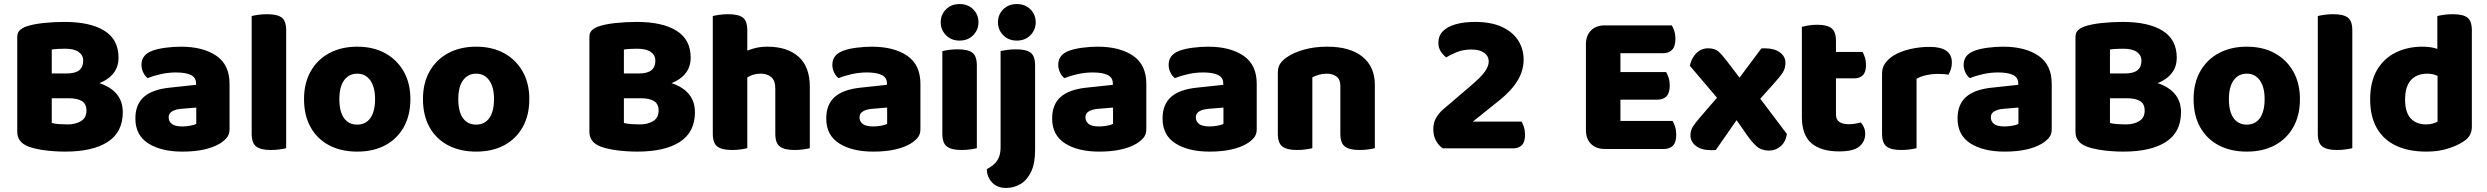

<svg xmlns="http://www.w3.org/2000/svg" viewBox="-20 -731 12253 946"><path d="M379 -369V-247H173V-369ZM317 -247 322 -341Q410 -341 468 -322Q526 -303 555.5 -267Q585 -231 585 -178Q585 -80 511 -32Q437 16 300 16Q277 16 245 14Q213 12 180 6.5Q147 1 120 -9Q65 -30 65 -82V-549Q65 -570 77 -581.5Q89 -593 108 -600Q142 -612 193.5 -617.5Q245 -623 298 -623Q425 -623 494.5 -579.5Q564 -536 564 -447Q564 -397 533.5 -363.5Q503 -330 447 -313.5Q391 -297 314 -297L308 -369Q351 -369 370.5 -385Q390 -401 390 -432Q390 -459 367.5 -475Q345 -491 300 -491Q285 -491 265.5 -490Q246 -489 235 -487V-125Q249 -121 271.5 -119.5Q294 -118 313 -118Q353 -118 379.5 -134.5Q406 -151 406 -186Q406 -219 383.5 -233Q361 -247 317 -247Z M879 -108Q896 -108 916.5 -111.5Q937 -115 947 -121V-201L875 -195Q847 -193 829 -183Q811 -173 811 -153Q811 -133 826.5 -120.5Q842 -108 879 -108ZM871 -501Q980 -501 1045.5 -456.5Q1111 -412 1111 -318V-94Q1111 -68 1096.5 -51.5Q1082 -35 1062 -23Q1030 -4 984 6Q938 16 879 16Q774 16 710.5 -24.5Q647 -65 647 -147Q647 -216 688.5 -253Q730 -290 815 -299L946 -313V-320Q946 -349 920.5 -361.5Q895 -374 847 -374Q810 -374 773.5 -366Q737 -358 708 -346Q695 -355 686 -373.5Q677 -392 677 -412Q677 -460 728 -480Q757 -491 796.5 -496Q836 -501 871 -501Z M1220 -264H1390V-1Q1379 2 1358.5 5Q1338 8 1314 8Q1265 8 1242.5 -9Q1220 -26 1220 -72ZM1390 -175H1220V-652Q1231 -655 1251.5 -658Q1272 -661 1296 -661Q1346 -661 1368 -644.5Q1390 -628 1390 -581Z M2002 -243Q2002 -163 1969.5 -105Q1937 -47 1878.5 -15.5Q1820 16 1740 16Q1661 16 1602 -15Q1543 -46 1510.5 -104Q1478 -162 1478 -243Q1478 -322 1511 -380Q1544 -438 1603 -469.5Q1662 -501 1740 -501Q1819 -501 1877.5 -469Q1936 -437 1969 -379Q2002 -321 2002 -243ZM1740 -368Q1699 -368 1675.5 -335.5Q1652 -303 1652 -243Q1652 -181 1675 -149Q1698 -117 1740 -117Q1782 -117 1805 -149.5Q1828 -182 1828 -243Q1828 -302 1804.5 -335Q1781 -368 1740 -368Z M2588 -243Q2588 -163 2555.5 -105Q2523 -47 2464.5 -15.5Q2406 16 2326 16Q2247 16 2188 -15Q2129 -46 2096.5 -104Q2064 -162 2064 -243Q2064 -322 2097 -380Q2130 -438 2189 -469.5Q2248 -501 2326 -501Q2405 -501 2463.5 -469Q2522 -437 2555 -379Q2588 -321 2588 -243ZM2326 -368Q2285 -368 2261.5 -335.5Q2238 -303 2238 -243Q2238 -181 2261 -149Q2284 -117 2326 -117Q2368 -117 2391 -149.5Q2414 -182 2414 -243Q2414 -302 2390.5 -335Q2367 -368 2326 -368Z M3198 -369V-247H2992V-369ZM3136 -247 3141 -341Q3229 -341 3287 -322Q3345 -303 3374.5 -267Q3404 -231 3404 -178Q3404 -80 3330 -32Q3256 16 3119 16Q3096 16 3064 14Q3032 12 2999 6.5Q2966 1 2939 -9Q2884 -30 2884 -82V-549Q2884 -570 2896 -581.5Q2908 -593 2927 -600Q2961 -612 3012.5 -617.5Q3064 -623 3117 -623Q3244 -623 3313.5 -579.5Q3383 -536 3383 -447Q3383 -397 3352.5 -363.5Q3322 -330 3266 -313.5Q3210 -297 3133 -297L3127 -369Q3170 -369 3189.5 -385Q3209 -401 3209 -432Q3209 -459 3186.5 -475Q3164 -491 3119 -491Q3104 -491 3084.5 -490Q3065 -489 3054 -487V-125Q3068 -121 3090.5 -119.5Q3113 -118 3132 -118Q3172 -118 3198.5 -134.5Q3225 -151 3225 -186Q3225 -219 3202.5 -233Q3180 -247 3136 -247Z M3970 -205H3800V-294Q3800 -335 3779.5 -351.5Q3759 -368 3729 -368Q3699 -368 3676 -357Q3653 -346 3636 -333V-470Q3659 -482 3691 -491.5Q3723 -501 3761 -501Q3859 -501 3914.5 -451.5Q3970 -402 3970 -304ZM3492 -264H3662V-1Q3651 2 3630.5 5Q3610 8 3586 8Q3537 8 3514.5 -9Q3492 -26 3492 -72ZM3800 -264H3970V-1Q3959 2 3938.5 5Q3918 8 3894 8Q3845 8 3822.5 -9Q3800 -26 3800 -72ZM3662 -175H3492V-652Q3503 -655 3523.5 -658Q3544 -661 3568 -661Q3618 -661 3640 -644.5Q3662 -628 3662 -581Z M4283 -108Q4300 -108 4320.5 -111.5Q4341 -115 4351 -121V-201L4279 -195Q4251 -193 4233 -183Q4215 -173 4215 -153Q4215 -133 4230.5 -120.5Q4246 -108 4283 -108ZM4275 -501Q4384 -501 4449.5 -456.5Q4515 -412 4515 -318V-94Q4515 -68 4500.5 -51.5Q4486 -35 4466 -23Q4434 -4 4388 6Q4342 16 4283 16Q4178 16 4114.5 -24.5Q4051 -65 4051 -147Q4051 -216 4092.5 -253Q4134 -290 4219 -299L4350 -313V-320Q4350 -349 4324.5 -361.5Q4299 -374 4251 -374Q4214 -374 4177.5 -366Q4141 -358 4112 -346Q4099 -355 4090 -373.5Q4081 -392 4081 -412Q4081 -460 4132 -480Q4161 -491 4200.5 -496Q4240 -501 4275 -501Z M4615 -621Q4615 -659 4641 -685Q4667 -711 4708 -711Q4749 -711 4775 -685Q4801 -659 4801 -621Q4801 -584 4775 -557.5Q4749 -531 4708 -531Q4667 -531 4641 -557.5Q4615 -584 4615 -621ZM4623 -264H4793V-1Q4782 2 4761.5 5Q4741 8 4717 8Q4668 8 4645.5 -9Q4623 -26 4623 -72ZM4793 -175H4623V-479Q4634 -482 4654.5 -485Q4675 -488 4699 -488Q4749 -488 4771 -471.5Q4793 -455 4793 -408Z M4842 102Q4866 90 4881 75Q4896 60 4903 40.5Q4910 21 4910 -7V-232H5080V9Q5080 74 5060.5 115Q5041 156 5008.5 175.5Q4976 195 4937 195Q4894 195 4868.5 168.5Q4843 142 4842 102ZM4897 -621Q4897 -659 4923 -685Q4949 -711 4990 -711Q5031 -711 5057 -685Q5083 -659 5083 -621Q5083 -584 5057 -557.5Q5031 -531 4990 -531Q4949 -531 4923 -557.5Q4897 -584 4897 -621ZM5080 -175H4910V-479Q4921 -482 4941.5 -485Q4962 -488 4986 -488Q5036 -488 5058 -471.5Q5080 -455 5080 -408Z M5396 -108Q5413 -108 5433.5 -111.5Q5454 -115 5464 -121V-201L5392 -195Q5364 -193 5346 -183Q5328 -173 5328 -153Q5328 -133 5343.5 -120.5Q5359 -108 5396 -108ZM5388 -501Q5497 -501 5562.5 -456.5Q5628 -412 5628 -318V-94Q5628 -68 5613.5 -51.5Q5599 -35 5579 -23Q5547 -4 5501 6Q5455 16 5396 16Q5291 16 5227.5 -24.5Q5164 -65 5164 -147Q5164 -216 5205.5 -253Q5247 -290 5332 -299L5463 -313V-320Q5463 -349 5437.5 -361.5Q5412 -374 5364 -374Q5327 -374 5290.5 -366Q5254 -358 5225 -346Q5212 -355 5203 -373.5Q5194 -392 5194 -412Q5194 -460 5245 -480Q5274 -491 5313.5 -496Q5353 -501 5388 -501Z M5940 -108Q5957 -108 5977.5 -111.5Q5998 -115 6008 -121V-201L5936 -195Q5908 -193 5890 -183Q5872 -173 5872 -153Q5872 -133 5887.5 -120.5Q5903 -108 5940 -108ZM5932 -501Q6041 -501 6106.5 -456.5Q6172 -412 6172 -318V-94Q6172 -68 6157.5 -51.5Q6143 -35 6123 -23Q6091 -4 6045 6Q5999 16 5940 16Q5835 16 5771.5 -24.5Q5708 -65 5708 -147Q5708 -216 5749.5 -253Q5791 -290 5876 -299L6007 -313V-320Q6007 -349 5981.5 -361.5Q5956 -374 5908 -374Q5871 -374 5834.5 -366Q5798 -358 5769 -346Q5756 -355 5747 -373.5Q5738 -392 5738 -412Q5738 -460 5789 -480Q5818 -491 5857.5 -496Q5897 -501 5932 -501Z M6754 -313V-221H6584V-308Q6584 -339 6565.5 -353.5Q6547 -368 6517 -368Q6497 -368 6479.5 -363Q6462 -358 6446 -350V-221H6276V-373Q6276 -400 6287.5 -417Q6299 -434 6319 -448Q6353 -472 6405 -486.5Q6457 -501 6519 -501Q6632 -501 6693 -451.5Q6754 -402 6754 -313ZM6276 -264H6446V-1Q6435 2 6414.5 5Q6394 8 6370 8Q6321 8 6298.5 -9Q6276 -26 6276 -72ZM6584 -264H6754V-1Q6743 2 6722.5 5Q6702 8 6678 8Q6629 8 6606.5 -9Q6584 -26 6584 -72Z M7067 -520Q7067 -555 7089.5 -577.5Q7112 -600 7152.5 -611.5Q7193 -623 7248 -623Q7327 -623 7380 -598.5Q7433 -574 7460 -532Q7487 -490 7487 -437Q7487 -384 7457.5 -334.5Q7428 -285 7368 -237L7237 -132H7477Q7483 -122 7488.5 -104.5Q7494 -87 7494 -67Q7494 -31 7478 -15.5Q7462 0 7436 0H7089Q7067 -15 7054.5 -39Q7042 -63 7042 -94Q7042 -128 7056.5 -151.5Q7071 -175 7087 -189L7225 -307Q7277 -351 7296 -378Q7315 -405 7315 -427Q7315 -455 7292.5 -471Q7270 -487 7230 -487Q7190 -487 7158.5 -474.5Q7127 -462 7106 -448Q7090 -460 7078.5 -478Q7067 -496 7067 -520Z M7794 -442H7964V-6Q7953 -3 7932 0Q7911 3 7887 3Q7844 3 7819 -22Q7794 -47 7794 -90ZM7964 -161H7794V-513Q7794 -556 7819 -581Q7844 -606 7887 -606Q7911 -606 7932 -603Q7953 -600 7964 -597ZM7887 -240V-376H8189Q8196 -365 8201.5 -348Q8207 -331 8207 -310Q8207 -273 8191 -256.5Q8175 -240 8147 -240ZM7887 3V-135H8221Q8228 -124 8233.5 -106Q8239 -88 8239 -67Q8239 -30 8223 -13.5Q8207 3 8179 3ZM7887 -469V-606H8217Q8224 -595 8229.5 -578Q8235 -561 8235 -540Q8235 -503 8219 -486Q8203 -469 8175 -469Z M8492 -310 8523 -311Q8557 -357 8590.5 -401.5Q8624 -446 8658 -492Q8663 -493 8667 -493Q8671 -493 8675 -493Q8722 -493 8749.5 -473Q8777 -453 8777 -421Q8777 -395 8764.5 -375Q8752 -355 8719 -318Q8694 -290 8669 -262.5Q8644 -235 8619 -207L8569 -186Q8535 -137 8501.5 -89Q8468 -41 8434 8Q8430 8 8423.5 8.5Q8417 9 8413 9Q8363 9 8336 -12Q8309 -33 8309 -64Q8309 -88 8320.5 -106.5Q8332 -125 8360 -157Q8393 -195 8426 -233.5Q8459 -272 8492 -310ZM8591 -295 8630 -275Q8668 -224 8707 -173Q8746 -122 8784 -71Q8779 -33 8754 -11Q8729 11 8694 11Q8657 10 8634 -11Q8611 -32 8590 -62Q8566 -96 8542.5 -130Q8519 -164 8495 -198L8470 -214Q8429 -262 8388 -310.5Q8347 -359 8306 -407Q8314 -445 8338 -469Q8362 -493 8396 -493Q8429 -493 8447 -477Q8465 -461 8487 -432Q8513 -398 8539 -364Q8565 -330 8591 -295Z M8858 -264H9026V-167Q9026 -142 9042.5 -130.5Q9059 -119 9089 -119Q9104 -119 9120 -121.5Q9136 -124 9148 -128Q9157 -118 9163.5 -104Q9170 -90 9170 -71Q9170 -34 9141.5 -9.5Q9113 15 9041 15Q8953 15 8905.5 -25Q8858 -65 8858 -155ZM8968 -345V-475H9157Q9163 -465 9168.5 -448Q9174 -431 9174 -411Q9174 -376 9158.5 -360.5Q9143 -345 9117 -345ZM9026 -240H8858V-599Q8869 -602 8889.5 -605.5Q8910 -609 8933 -609Q8982 -609 9004 -592Q9026 -575 9026 -529Z M9423 -343V-229H9253V-369Q9253 -398 9268.5 -419.5Q9284 -441 9309 -457Q9344 -478 9391 -489Q9438 -500 9488 -500Q9597 -500 9597 -423Q9597 -405 9592 -389.5Q9587 -374 9580 -363Q9570 -365 9556 -366Q9542 -367 9525 -367Q9500 -367 9472 -361Q9444 -355 9423 -343ZM9253 -264H9423V-1Q9412 2 9391.5 5Q9371 8 9347 8Q9298 8 9275.5 -9Q9253 -26 9253 -72Z M9857 -108Q9874 -108 9894.5 -111.5Q9915 -115 9925 -121V-201L9853 -195Q9825 -193 9807 -183Q9789 -173 9789 -153Q9789 -133 9804.5 -120.5Q9820 -108 9857 -108ZM9849 -501Q9958 -501 10023.5 -456.5Q10089 -412 10089 -318V-94Q10089 -68 10074.5 -51.5Q10060 -35 10040 -23Q10008 -4 9962 6Q9916 16 9857 16Q9752 16 9688.5 -24.5Q9625 -65 9625 -147Q9625 -216 9666.5 -253Q9708 -290 9793 -299L9924 -313V-320Q9924 -349 9898.5 -361.5Q9873 -374 9825 -374Q9788 -374 9751.5 -366Q9715 -358 9686 -346Q9673 -355 9664 -373.5Q9655 -392 9655 -412Q9655 -460 9706 -480Q9735 -491 9774.5 -496Q9814 -501 9849 -501Z M10520 -369V-247H10314V-369ZM10458 -247 10463 -341Q10551 -341 10609 -322Q10667 -303 10696.5 -267Q10726 -231 10726 -178Q10726 -80 10652 -32Q10578 16 10441 16Q10418 16 10386 14Q10354 12 10321 6.5Q10288 1 10261 -9Q10206 -30 10206 -82V-549Q10206 -570 10218 -581.5Q10230 -593 10249 -600Q10283 -612 10334.5 -617.5Q10386 -623 10439 -623Q10566 -623 10635.5 -579.5Q10705 -536 10705 -447Q10705 -397 10674.5 -363.5Q10644 -330 10588 -313.5Q10532 -297 10455 -297L10449 -369Q10492 -369 10511.5 -385Q10531 -401 10531 -432Q10531 -459 10508.5 -475Q10486 -491 10441 -491Q10426 -491 10406.5 -490Q10387 -489 10376 -487V-125Q10390 -121 10412.5 -119.5Q10435 -118 10454 -118Q10494 -118 10520.5 -134.5Q10547 -151 10547 -186Q10547 -219 10524.5 -233Q10502 -247 10458 -247Z M11312 -243Q11312 -163 11279.5 -105Q11247 -47 11188.5 -15.5Q11130 16 11050 16Q10971 16 10912 -15Q10853 -46 10820.5 -104Q10788 -162 10788 -243Q10788 -322 10821 -380Q10854 -438 10913 -469.5Q10972 -501 11050 -501Q11129 -501 11187.5 -469Q11246 -437 11279 -379Q11312 -321 11312 -243ZM11050 -368Q11009 -368 10985.5 -335.5Q10962 -303 10962 -243Q10962 -181 10985 -149Q11008 -117 11050 -117Q11092 -117 11115 -149.5Q11138 -182 11138 -243Q11138 -302 11114.5 -335Q11091 -368 11050 -368Z M11400 -264H11570V-1Q11559 2 11538.5 5Q11518 8 11494 8Q11445 8 11422.5 -9Q11400 -26 11400 -72ZM11570 -175H11400V-652Q11411 -655 11431.5 -658Q11452 -661 11476 -661Q11526 -661 11548 -644.5Q11570 -628 11570 -581Z M11990 -131V-421H12159V-107Q12159 -82 12148.5 -64Q12138 -46 12115 -32Q12086 -13 12040 1.5Q11994 16 11935 16Q11848 16 11786 -13Q11724 -42 11691 -99.5Q11658 -157 11658 -241Q11658 -329 11692 -386.5Q11726 -444 11784.5 -472.5Q11843 -501 11915 -501Q11950 -501 11976 -494Q12002 -487 12019 -478V-340Q12006 -350 11985.5 -359Q11965 -368 11939 -368Q11905 -368 11880.5 -354Q11856 -340 11843 -312Q11830 -284 11830 -241Q11830 -178 11857.5 -148Q11885 -118 11934 -118Q11952 -118 11967 -122.5Q11982 -127 11990 -131ZM12159 -389H11989V-652Q12000 -655 12020.5 -658Q12041 -661 12065 -661Q12115 -661 12137 -644.5Q12159 -628 12159 -581Z"/></svg>

Font: Baloo Bhaijaan 2 ExtraBold
Style: Regular
Weight: 800
Designer: Sanskriti Dholi, Noopur Datye and Ek Type
Foundry: Ek Type
Version: Version 1.701